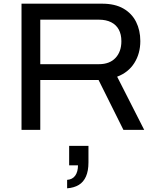

<svg xmlns="http://www.w3.org/2000/svg" viewBox="-20 -706 855 1044"><path d="M97 0V-686H535Q605 -686 651 -659.5Q697 -633 720 -587Q743 -541 743 -483Q743 -415 710.5 -363.5Q678 -312 617 -289L764 0H651L516 -271H199V0ZM199 -357H518Q576 -357 608 -391Q640 -425 640 -482Q640 -519 626 -545Q612 -571 584.5 -585Q557 -599 518 -599H199ZM345 318V272Q374 270 389 249Q404 228 404 193H356V87H461V177Q461 223 447.5 253.5Q434 284 408.5 299.5Q383 315 345 318Z"/></svg>

Font: Archivo SemiExpanded
Style: Regular
Weight: 400
Width: 6
Designer: Hector Gatti
Foundry: Omnibus-Type
Version: Version 2.001